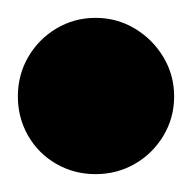

<svg xmlns="http://www.w3.org/2000/svg" viewBox="-57 -148 215 215"><path d="M-37 -40Q-37 -16 -25.5 4Q-14 24 6 35.5Q26 47 50 47Q74 47 94 35.5Q114 24 126 4Q138 -16 138 -40Q138 -64 126 -84Q114 -104 94 -116Q74 -128 50 -128Q26 -128 6 -116Q-14 -104 -25.5 -84Q-37 -64 -37 -40Z"/></svg>

Font: Linefont
Style: Bold
Weight: 700
Monospace: yes
Version: Version 3.002;gftools[0.9.33]